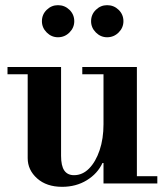

<svg xmlns="http://www.w3.org/2000/svg" viewBox="-20 -709 639 742"><path d="M220 13Q160 13 123.5 -19.5Q87 -52 87 -98V-435H216V-107Q216 -68 228.5 -50Q241 -32 266 -32Q299 -32 324.5 -58Q350 -84 365 -128.5Q380 -173 380 -229L400 -79H376Q357 -38 315.5 -12.5Q274 13 220 13ZM380 0V-28H588V0ZM9 -422V-450H216V-422ZM380 -15V-435H509V-15ZM298 -422V-450H509V-422ZM394 -565Q369 -565 350.5 -583.5Q332 -602 332 -627Q332 -653 350.5 -671Q369 -689 394 -689Q420 -689 438.5 -671Q457 -653 457 -627Q457 -602 438.5 -583.5Q420 -565 394 -565ZM204 -565Q179 -565 160.5 -583.5Q142 -602 142 -627Q142 -653 160.5 -671Q179 -689 204 -689Q230 -689 248.5 -671Q267 -653 267 -627Q267 -602 248.5 -583.5Q230 -565 204 -565Z"/></svg>

Font: Libre Bodoni SemiBold
Style: Regular
Weight: 600
Designer: Pablo Impallari, Rodrigo Fuenzalida
Foundry: Impallari Type
Version: Version 2.005;gftools[0.9.23]